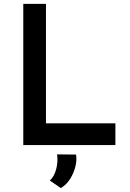

<svg xmlns="http://www.w3.org/2000/svg" viewBox="-20 -748 670 990"><path d="M100 -728H217V-112H575V0H100ZM294 222 237 183Q260 162 270 123Q280 84 274 48L372 49Q377 76 369 109.5Q361 143 342.5 173Q324 203 294 222Z"/></svg>

Font: Josefin Sans Thin SemiBold
Style: Regular
Weight: 600
Version: Version 2.000